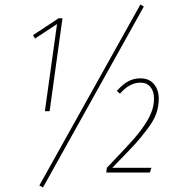

<svg xmlns="http://www.w3.org/2000/svg" viewBox="-20 -762 797 848"><path d="M600.1 -742.2 615.2 -732.9 169.9 65.9 153.8 57.1ZM255.9 -681.2 199.2 -271H178.2L231.9 -655.8L134.8 -591.8L126 -606.9L238.8 -681.2ZM600.1 -416Q638.7 -416 659.9 -390.6Q681.2 -365.2 681.2 -326.2Q681.2 -292 670.2 -260.5Q659.2 -229 628.9 -189.5Q598.6 -149.9 577.4 -126.7Q556.2 -103.5 503.9 -49.8Q485.8 -30.8 476.1 -21H648.9L642.1 0H449.2L452.1 -21Q548.8 -123 566.4 -143.1Q636.2 -222.7 652.8 -278.3Q660.2 -302.2 660.2 -326.2Q660.2 -358.9 644.3 -377.9Q628.4 -397 600.1 -397Q551.8 -397 509.8 -348.1L496.1 -360.8Q522.5 -390.1 546.9 -403.1Q571.3 -416 600.1 -416Z"/></svg>

Font: Fira Sans Compressed Thin
Style: Italic
Weight: 100
Width: 3
Italic angle: -8°
Designer: Carrois Corporate & Edenspiekermann AG
Foundry: Carrois Corporate GbR & Edenspiekermann AG
Version: Version 4.203;PS 004.203;hotconv 1.0.88;makeotf.lib2.5.64775